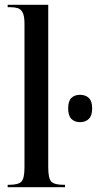

<svg xmlns="http://www.w3.org/2000/svg" viewBox="-20 -780 404 800"><path d="M12 0V-10H18Q56 -10 69 -23Q82 -36 82 -83V-682Q82 -713 74.5 -727.5Q67 -742 54 -746Q41 -750 24 -750H12V-760H181V-83Q181 -36 194 -23Q207 -10 245 -10H251V0ZM313 -271Q291 -271 277.5 -284.5Q264 -298 264 -328Q264 -359 277.5 -372Q291 -385 313 -385Q336 -385 350 -372Q364 -359 364 -328Q364 -298 350 -284.5Q336 -271 313 -271Z"/></svg>

Font: Noto Serif Display ExtraCondensed Medium
Style: Regular
Weight: 500
Width: 2
Designer: Monotype Design Team
Foundry: Monotype Imaging Inc.
Version: Version 2.009